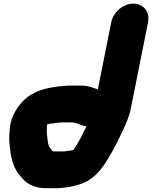

<svg xmlns="http://www.w3.org/2000/svg" viewBox="-20 -786 819 1033"><path d="M324.2 28.5H268.3C263.7 28.5 267.3 29.2 262.9 27.3C251.3 12.9 242.9 5.1 238.4 -15.9L235 -41.4C234.2 -49.2 233.1 -59.3 231.7 -73.2C231 -84.7 232.5 -92 232.6 -110.9L233.4 -114.8C233.8 -115.4 233.6 -115.1 234.8 -117C240.3 -118.6 246.1 -120 253.2 -120.7C275.3 -123.1 297 -127.5 316.5 -127.5H371.8C372.6 -127.3 374 -127 375 -126.9C397 -123.6 419 -109.9 445.3 -105.4C421.4 -57.6 401.6 -16.9 375.2 20.7C363.4 24.2 346.4 26.1 324.2 28.5ZM697.5 -766.5C642.6 -766.5 589.4 -720.9 578.7 -667L506.4 -305C486.4 -311.1 457.3 -325.5 417 -325.5H357C345.6 -325.5 334.4 -324.8 322.7 -323.3L297.3 -321.4C296.8 -321.4 295.8 -321.3 295.2 -321.2C243.5 -314.5 193.5 -304.2 147.5 -277.2C97.4 -247.7 49.5 -185.1 36.3 -119C33.8 -106.5 32.3 -95.6 31.6 -83.3C30.9 -63.5 28.5 -46.1 30.6 -19C34.8 37.7 43.6 91.6 70.5 136.4C80.8 153.7 95.1 168.2 108.1 182.4C135.9 209.8 176.5 226.5 228.8 226.5H271.7C292.1 227.6 309.3 224.8 324.3 223.4C356.8 221 389.2 212.9 416.9 203C506.2 171.4 549.6 88.9 584.9 27.5L606.4 -12.9C617.8 -36.4 628.8 -56.6 639.6 -81.6C656.8 -117 674.6 -155.7 684.6 -206L776.7 -667C787.4 -720.9 752.4 -766.5 697.5 -766.5Z"/></svg>

Font: Smoothie
Style: ExBdIt
Weight: 800
Foundry: Cannot Into Space Fonts
Version: Version 0.8